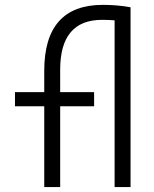

<svg xmlns="http://www.w3.org/2000/svg" viewBox="-20 -762 626 782"><path d="M160.2 0V-329.1H41V-386.7H160.2V-473.6Q160.2 -742.2 398.9 -742.2Q458 -742.2 511.7 -732.4V0H446.8V-679.2Q420.4 -681.2 396 -681.2Q225.1 -681.2 225.1 -478.5V-386.7H363.3V-329.1H225.1V0Z"/></svg>

Font: Cascadia Mono PL Light
Style: Regular
Weight: 300
Monospace: yes
Designer: Aaron Bell
Foundry: Saja Typeworks
Version: Version 2404.023; ttfautohint (v1.8.4)